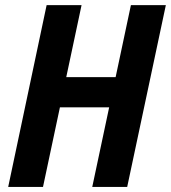

<svg xmlns="http://www.w3.org/2000/svg" viewBox="-20 -734 671 754"><path d="M12.2 0 163.1 -713.9H300.3L240.2 -431.2H434.1L494.1 -713.9H631.3L479.5 0H342.3L408.7 -312.5H215.3L148.9 0Z"/></svg>

Font: Open Sans SemiCondensed
Style: Bold Italic
Weight: 700
Width: 4
Italic angle: -12°
Designer: Monotype Design Team
Foundry: Monotype Imaging Inc.
Version: Version 3.003